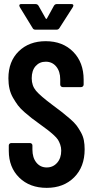

<svg xmlns="http://www.w3.org/2000/svg" viewBox="-20 -909 453 937"><path d="M76.2 -875Q74.2 -880.9 74.2 -881.8Q74.2 -889.2 84 -889.2H152.8Q163.1 -889.2 168 -880.9L203.1 -818.8Q206.1 -814.5 209 -818.8L243.2 -880.9Q248 -889.2 257.8 -889.2H328.1Q335 -889.2 337.2 -885.5Q339.4 -881.8 335.9 -875L270 -772Q265.1 -764.2 255.9 -764.2H152.8Q143.1 -764.2 139.2 -772ZM208 7.8Q125 7.8 74 -42.2Q22.9 -92.3 22.9 -172.9V-199.2Q22.9 -204.1 26.4 -207.5Q29.8 -210.9 35.2 -210.9H126Q131.3 -210.9 134.8 -207.5Q138.2 -204.1 138.2 -199.2V-179.2Q138.2 -139.6 157.5 -115.7Q176.8 -91.8 208 -91.8Q238.8 -91.8 258.8 -114.5Q278.8 -137.2 278.8 -173.8Q278.8 -189.5 273.9 -203.4Q269 -217.3 262.7 -227.3Q256.3 -237.3 240 -252Q223.6 -266.6 211.9 -275.4Q200.2 -284.2 172.9 -304.2Q147.9 -322.3 134.5 -332.5Q121.1 -342.8 100.1 -361.1Q79.1 -379.4 67.6 -394.8Q56.2 -410.2 43.9 -431.2Q31.7 -452.1 26.4 -475.8Q21 -499.5 21 -526.9Q21 -609.4 71.5 -658.7Q122.1 -708 203.1 -708Q286.1 -708 337.2 -656.2Q388.2 -604.5 388.2 -520V-496.1Q388.2 -491.2 384.5 -487.5Q380.9 -483.9 376 -483.9H286.1Q281.2 -483.9 277.6 -487.5Q273.9 -491.2 273.9 -496.1V-522Q273.9 -560.5 254.4 -584.2Q234.9 -607.9 203.1 -607.9Q172.9 -607.9 153.8 -586.4Q134.8 -564.9 134.8 -526.9Q134.8 -491.2 155.5 -466.3Q176.3 -441.4 235.8 -397Q267.1 -374 283.7 -360.8Q300.3 -347.7 321.8 -329.1Q343.3 -310.5 353.8 -296.4Q364.3 -282.2 374.8 -263.4Q385.3 -244.6 389.2 -224.6Q393.1 -204.6 393.1 -180.2Q393.1 -94.7 341.8 -43.5Q290.5 7.8 208 7.8Z"/></svg>

Font: Barlow Condensed SemiBold
Style: Regular
Weight: 600
Width: 3
Designer: Jeremy Tribby
Foundry: Tribby Type
Version: Version 1.422;hotconv 1.0.109;makeotfexe 2.5.65596